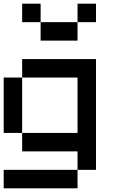

<svg xmlns="http://www.w3.org/2000/svg" viewBox="-20 -920 640 1040"><path d="M0 100V0H400V100ZM0 -200V-500H100V-200ZM200 -700V-800H400V-700ZM200 -900V-800H100V-900ZM400 0V-100H100V-200H400V-500H100V-600H500V0ZM400 -800V-900H500V-800Z"/></svg>

Font: Galmuri9 Regular
Style: Regular
Weight: 400
Designer: Lee Minseo (quiple)
Version: Version 2.399;hotconv 1.1.1;makeotfexe 2.6.0 DEVELOPMENT